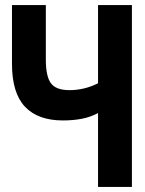

<svg xmlns="http://www.w3.org/2000/svg" viewBox="-20 -734 570 754"><path d="M365 0V-290Q335 -274 301 -267.5Q267 -261 227 -261Q129 -261 78 -315Q27 -369 27 -484V-714H160V-500Q160 -434 180 -407Q200 -380 253 -380Q281 -380 309 -386.5Q337 -393 365 -407V-714H498V0Z"/></svg>

Font: Noto Sans Mono Condensed
Style: Bold
Weight: 700
Width: 3
Designer: Monotype Design Team
Foundry: Monotype Imaging Inc.
Version: Version 2.014